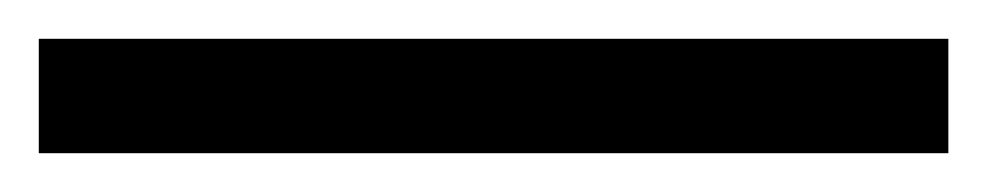

<svg xmlns="http://www.w3.org/2000/svg" viewBox="-25 63 509 99"><path d="M-5 142H464V83H-5Z"/></svg>

Font: Noto Serif Devanagari
Style: Regular
Weight: 400
Designer: Universal Thirst, Indian Type Foundry and the Monotype Design Team
Foundry: Monotype Imaging Inc.
Version: Version 2.004